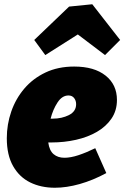

<svg xmlns="http://www.w3.org/2000/svg" viewBox="-20 -868 585 903"><path d="M238 15Q173 15 122 -10Q71 -35 41.5 -87Q12 -139 12 -218Q12 -283 33 -343.5Q54 -404 94.5 -451.5Q135 -499 194 -527Q253 -555 329 -555Q423 -555 476.5 -512.5Q530 -470 530 -398Q530 -348 504.5 -310.5Q479 -273 436 -248Q393 -223 337.5 -210.5Q282 -198 222 -198Q214 -198 207 -198Q212 -160 232 -143Q252 -126 283 -126Q312 -126 348.5 -138Q385 -150 428 -171L480 -54Q417 -20 355 -2.5Q293 15 238 15ZM302 -419Q272 -419 250.5 -386Q229 -353 218 -310Q222 -310 229 -310Q271 -310 304.5 -327Q338 -344 338 -378Q338 -395 328.5 -407Q319 -419 302 -419ZM193 -609 141 -680 305 -837 414 -848 545 -680 474 -609 346 -706Z"/></svg>

Font: Bitter Black
Style: Italic
Weight: 900
Italic angle: -9°
Designer: Sol Matas, and Bitter project Authors
Foundry: Sol Matas
Version: Version 2.001